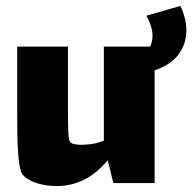

<svg xmlns="http://www.w3.org/2000/svg" viewBox="-20 -617 648 647"><path d="M608 -515Q608 -469 581.5 -433.5Q555 -398 501 -380V0H362L343 -77Q271 10 171 10Q135 10 103.5 0Q72 -10 56 -29Q47 -40 42.5 -84Q38 -128 38 -218V-460H209V-220Q209 -200 210 -173Q211 -146 216 -139Q223 -129 256 -129L272 -130Q300 -131 330 -143V-460H486Q494 -478 494 -496Q494 -528 473 -564L588 -597Q608 -554 608 -515Z"/></svg>

Font: Lalezar
Style: Regular
Weight: 400
Designer: Borna Izadpanah
Foundry: Borna Izadpanah
Version: Version 1.003